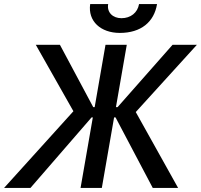

<svg xmlns="http://www.w3.org/2000/svg" viewBox="-61 -919 983 939"><path d="M-41 0H88L387 -345H393L333 0H437L497 -345H504L686 0H810L603 -371L902 -700H783L514 -395H506L559 -700H455L402 -395H395L232 -700H114L298 -375ZM525 -758C629 -758 693 -812 707 -899H619C612 -857 578 -830 533 -830C491 -830 461 -858 468 -899H380C368 -815 432 -758 525 -758Z"/></svg>

Font: Fixel Display Medium
Style: Italic
Weight: 500
Italic angle: -10°
Designer: AlfaBravo + MacPaw
Foundry: Kyrylo Tkachov, Marchela Mozhyna, Serhii Makarenko, Maria Weinstein, Zakhar Kryvoshyya
Version: Version 1.210;Glyphs 3.2 (3217)